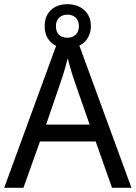

<svg xmlns="http://www.w3.org/2000/svg" viewBox="-20 -897 648 917"><path d="M515.1 0 437 -221.2H170.9L91.8 0H0L262.2 -716.8H345.2L607.9 0ZM408.2 -301.8 335.9 -508.8Q333 -517.6 328.9 -530.3Q324.7 -543 320.3 -557.6Q315.9 -572.3 311.5 -588.1Q307.1 -604 303.2 -619.1Q299.8 -604 295.4 -587.9Q291 -571.8 286.6 -556.9Q282.2 -542 278.1 -529.5Q273.9 -517.1 271 -508.8L200.2 -301.8ZM414.1 -772.9Q414.1 -748 405.5 -728.3Q397 -708.5 382.1 -694.8Q367.2 -681.2 346.7 -674.1Q326.2 -667 302.2 -667Q277.8 -667 257.8 -674.1Q237.8 -681.2 223.4 -694.8Q209 -708.5 201.2 -727.8Q193.4 -747.1 193.4 -772Q193.4 -796.9 201.2 -816.2Q209 -835.4 223.4 -849.1Q237.8 -862.8 257.8 -869.9Q277.8 -877 302.2 -877Q325.7 -877 346.2 -869.9Q366.7 -862.8 381.8 -849.4Q397 -835.9 405.5 -816.7Q414.1 -797.4 414.1 -772.9ZM356.9 -772Q356.9 -797.9 341.6 -812.5Q326.2 -827.1 302.2 -827.1Q277.8 -827.1 262.5 -812.5Q247.1 -797.9 247.1 -772Q247.1 -746.1 261 -731.4Q274.9 -716.8 302.2 -716.8Q326.2 -716.8 341.6 -731.4Q356.9 -746.1 356.9 -772Z"/></svg>

Font: Genotype
Style: Regular
Weight: 400
Foundry: Ascender Corporation
Version: Version 1.00